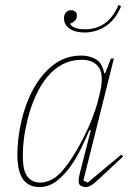

<svg xmlns="http://www.w3.org/2000/svg" viewBox="-20 -742 545 774"><path d="M140 12Q113 12 95.5 1.5Q78 -9 68 -27Q58 -45 54 -68.5Q50 -92 50 -117Q50 -184 66.5 -255Q83 -326 115 -384.5Q147 -443 195.5 -480.5Q244 -518 308 -518Q341 -518 366.5 -503Q392 -488 400 -447H404L427 -506H439L316 -14L334 -6L469 -119L476 -111L387 -28Q361 -3 348.5 4.5Q336 12 325 12Q317 12 307 7.5Q297 3 297 -13Q297 -24 301 -40L346 -217L341 -218Q327 -186 308 -146Q289 -106 264 -71Q239 -36 208 -12Q177 12 140 12ZM144 -6Q161 -6 184 -16Q207 -26 229 -51Q253 -78 275.5 -114Q298 -150 317.5 -188.5Q337 -227 352 -265.5Q367 -304 375 -336L381 -360Q400 -434 380 -467.5Q360 -501 309 -501Q267 -501 232.5 -483Q198 -465 171 -432.5Q144 -400 124 -356Q104 -312 91 -260Q80 -213 76 -179.5Q72 -146 72 -117Q72 -94 74.5 -74Q77 -54 85 -39Q93 -24 107 -15Q121 -6 144 -6ZM321 -611Q283 -611 260.5 -626.5Q238 -642 238 -668Q238 -685 247 -693Q256 -701 267 -701Q275 -701 282.5 -696Q290 -691 290 -679Q290 -665 280.5 -657Q271 -649 263 -647V-644Q270 -634 286 -629Q302 -624 323 -624Q368 -624 402 -647.5Q436 -671 458 -722L468 -717Q456 -687 439 -666.5Q422 -646 402.5 -634Q383 -622 362 -616.5Q341 -611 321 -611Z"/></svg>

Font: IBM Plex Serif Thin
Style: Italic
Weight: 100
Italic angle: -14°
Designer: Mike Abbink, Paul van der Laan, Pieter van Rosmalen
Foundry: Bold Monday
Version: Version 3.001